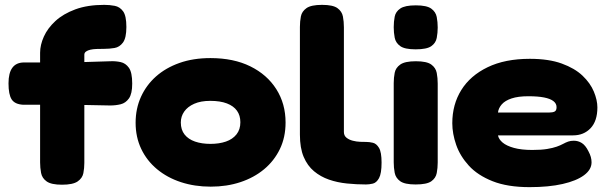

<svg xmlns="http://www.w3.org/2000/svg" viewBox="-20 -750 2498 790"><path d="M235 10Q191 10 172 -3.5Q153 -17 149 -38.5Q145 -60 145 -82V-533Q145 -565 160.5 -599.5Q176 -634 208 -663.5Q240 -693 290 -711.5Q340 -730 409 -730Q431 -730 452 -726Q473 -722 486.5 -703.5Q500 -685 500 -639Q500 -594 486 -575Q472 -556 451 -552.5Q430 -549 408 -549Q392 -549 377.5 -548.5Q363 -548 352 -545.5Q341 -543 334 -538Q327 -533 327 -525V-80Q327 -58 323 -37.5Q319 -17 299.5 -3.5Q280 10 235 10ZM79 -493H271L434 -498Q456 -499 476.5 -494.5Q497 -490 510.5 -471Q524 -452 524 -406Q524 -364 510.5 -345Q497 -326 476.5 -321Q456 -316 433 -316L281 -319H75Q41 -321 28 -341Q15 -361 15 -407Q15 -450 31 -471.5Q47 -493 79 -493Z M847 18Q781 18 724.5 -0.5Q668 -19 626 -54Q584 -89 561 -137.5Q538 -186 538 -245Q538 -303 560 -351.5Q582 -400 622 -435.5Q662 -471 718.5 -491Q775 -511 846 -511Q941 -511 1010 -477Q1079 -443 1117 -383Q1155 -323 1155 -246Q1155 -185 1131.5 -136.5Q1108 -88 1066.5 -53.5Q1025 -19 969 -0.5Q913 18 847 18ZM846 -158Q882 -158 909.5 -167.5Q937 -177 953 -197Q969 -217 969 -247Q969 -275 955 -294.5Q941 -314 913.5 -324.5Q886 -335 845 -335Q806 -335 779 -323Q752 -311 738 -291Q724 -271 724 -246Q724 -216 739.5 -196.5Q755 -177 782.5 -167.5Q810 -158 846 -158Z M1486 9Q1447 9 1407.5 5Q1368 1 1333.5 -11Q1299 -23 1272 -45.5Q1245 -68 1229.5 -104.5Q1214 -141 1214 -196V-639Q1214 -662 1218 -682.5Q1222 -703 1241 -716.5Q1260 -730 1305 -730Q1350 -730 1368.5 -716.5Q1387 -703 1391 -682Q1395 -661 1395 -638V-207Q1395 -192 1405.5 -183.5Q1416 -175 1431.5 -171Q1447 -167 1462 -166.5Q1477 -166 1487 -166Q1500 -166 1514.5 -162.5Q1529 -159 1539.5 -141.5Q1550 -124 1550 -81Q1550 -36 1539.5 -17Q1529 2 1514 5.5Q1499 9 1486 9Z M1690 9Q1645 9 1626.5 -4.5Q1608 -18 1604 -39Q1600 -60 1600 -82V-408Q1600 -430 1604 -450.5Q1608 -471 1627 -484.5Q1646 -498 1691 -498Q1736 -498 1754.5 -484.5Q1773 -471 1777 -450Q1781 -429 1781 -406V-81Q1781 -59 1777 -38Q1773 -17 1754.5 -4Q1736 9 1690 9ZM1690 -547Q1645 -547 1626.5 -560.5Q1608 -574 1604 -595Q1600 -616 1600 -638Q1600 -661 1604 -681.5Q1608 -702 1627 -715Q1646 -728 1691 -728Q1736 -728 1754.5 -714.5Q1773 -701 1777 -680Q1781 -659 1781 -637Q1781 -615 1777 -594Q1773 -573 1754.5 -560Q1736 -547 1690 -547Z M2159 20Q2068 20 2006.5 -4.5Q1945 -29 1909 -68.5Q1873 -108 1857 -154Q1841 -200 1841 -243Q1841 -320 1878 -379.5Q1915 -439 1986.5 -473.5Q2058 -508 2160 -508Q2238 -508 2291.5 -488.5Q2345 -469 2377 -438.5Q2409 -408 2423.5 -373Q2438 -338 2438 -308Q2438 -252 2410 -222.5Q2382 -193 2338 -193H2029Q2032 -177 2048 -163.5Q2064 -150 2094.5 -141.5Q2125 -133 2170 -133Q2207 -133 2231 -137Q2255 -141 2270.5 -146.5Q2286 -152 2297 -158Q2308 -164 2318 -167.5Q2328 -171 2341 -171Q2359 -171 2374 -161.5Q2389 -152 2401 -128Q2408 -115 2411 -104Q2414 -93 2414 -82Q2414 -52 2383 -29Q2352 -6 2295 7Q2238 20 2159 20ZM2029 -287H2240Q2254 -287 2262 -291Q2270 -295 2270 -309Q2270 -324 2257 -334Q2244 -344 2218.5 -349Q2193 -354 2154 -354Q2112 -354 2085 -345Q2058 -336 2044.5 -320.5Q2031 -305 2029 -287Z"/></svg>

Font: Fredoka SemiExpanded
Style: Bold
Weight: 700
Width: 6
Designer: Ben Nathan
Foundry: Milena B. Brandão, Ben Nathan
Version: Version 2.001